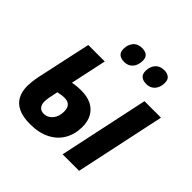

<svg xmlns="http://www.w3.org/2000/svg" viewBox="-193 -919 1097 1097"><g transform="rotate(45 355.5 -370.5)"><path d="M201.7 9.8Q145.5 9.8 108.9 -7.1Q72.3 -23.9 54.7 -56.2Q37.1 -88.4 37.1 -133.8Q37.1 -147 39.3 -168Q41.5 -189 46.9 -215.8L118.2 -545.4H251.5L204.6 -326.7Q217.8 -329.6 236.1 -331.5Q254.4 -333.5 275.4 -333.5Q322.8 -333.5 356.2 -316.7Q389.6 -299.8 407.7 -268.1Q425.8 -236.3 425.8 -190.9Q425.8 -133.3 400.4 -87.9Q375 -42.5 325 -16.4Q274.9 9.8 201.7 9.8ZM215.3 -87.4Q232.4 -87.4 246.1 -94.5Q259.8 -101.6 269.8 -114Q279.8 -126.5 284.9 -143.1Q290 -159.7 290 -178.7Q290 -198.2 283.9 -210.9Q277.8 -223.6 265.6 -230Q253.4 -236.3 235.4 -236.3Q223.6 -236.3 210.9 -234.4Q198.2 -232.4 184.1 -229.5Q175.8 -191.9 172.6 -172.9Q169.4 -153.8 169.4 -139.6Q169.4 -115.7 181.2 -101.6Q192.9 -87.4 215.3 -87.4ZM456.1 0 572.3 -545.4H705.6L589.4 0ZM509.8 -621.6Q484.4 -621.6 469.2 -633.5Q454.1 -645.5 454.1 -671.9Q454.1 -706.5 473.4 -728.8Q492.7 -751 527.8 -751Q550.8 -751 565.9 -739.5Q581.1 -728 581.1 -702.1Q581.1 -666 562 -643.8Q543 -621.6 509.8 -621.6ZM331.5 -621.6Q306.2 -621.6 291 -633.5Q275.9 -645.5 275.9 -671.9Q275.9 -706.5 294.9 -728.8Q314 -751 349.1 -751Q364.7 -751 376.7 -746.1Q388.7 -741.2 395.5 -730.5Q402.3 -719.7 402.3 -702.1Q402.3 -666 383.3 -643.8Q364.3 -621.6 331.5 -621.6Z"/></g></svg>

Font: Open Sans SemiCondensed
Style: Bold Italic
Weight: 700
Width: 4
Italic angle: -12°
Designer: Monotype Design Team
Foundry: Monotype Imaging Inc.
Version: Version 3.003